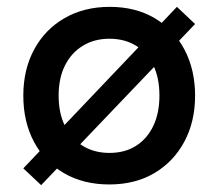

<svg xmlns="http://www.w3.org/2000/svg" viewBox="-20 -531 637 560"><path d="M100 9 48 -40 496 -511 549 -461ZM299 7Q223 7 166.5 -26Q110 -59 79 -117.5Q48 -176 48 -252Q48 -328 79.5 -386.5Q111 -445 168 -478Q225 -511 300 -511Q376 -511 432 -477.5Q488 -444 518.5 -385.5Q549 -327 549 -252Q549 -176 517.5 -117.5Q486 -59 430 -26Q374 7 299 7ZM299 -85Q344 -85 376.5 -105.5Q409 -126 427 -163.5Q445 -201 445 -252Q445 -303 427.5 -340Q410 -377 377 -397.5Q344 -418 299 -418Q255 -418 221.5 -397.5Q188 -377 169.5 -340Q151 -303 151 -252Q151 -201 169.5 -163.5Q188 -126 221.5 -105.5Q255 -85 299 -85Z"/></svg>

Font: REM Medium
Style: Regular
Weight: 400
Version: Version 1.005;gftools[0.9.28]